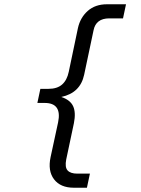

<svg xmlns="http://www.w3.org/2000/svg" viewBox="-20 -799 658 899"><path d="M207 -383Q248 -383 271 -403.5Q294 -424 302 -463L345 -668Q356 -717 391 -748Q426 -779 481 -779H570L556 -713H492Q429 -713 418 -657L374 -449Q356 -364 267 -345Q309 -331 322.5 -301.5Q336 -272 326 -222L290 -52Q283 -16 296.5 -1Q310 14 342 14H401L387 80H326Q263 80 233 40.5Q203 1 217 -64L252 -226Q271 -317 189 -317H155L169 -383Z"/></svg>

Font: Fragment Mono
Style: Italic
Weight: 400
Italic angle: -12°
Designer: Wei Huang based on Nimbus Sans by URW Studio, based on Helvetica by Max Miedinger.
Foundry: Wei Huang
Version: Version 1.011; ttfautohint (v1.8.4.7-5d5b)